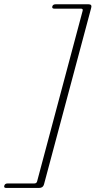

<svg xmlns="http://www.w3.org/2000/svg" viewBox="-98 -776 465 921"><path d="M80 94 298.5 -724.5Q301 -734.5 290.5 -734.5H162.5Q150 -734.5 153 -745.5Q156 -755.5 169 -755.5H326.5Q344.5 -755.5 339.5 -738.5L113 108.5Q108.5 125.5 89.5 125.5H-68.5Q-80.5 125.5 -77.5 115Q-74.5 104 -61.5 104H66.5Q77.5 104 80 94Z"/></svg>

Font: Fraunces 9pt Thin
Style: Italic
Weight: 100
Italic angle: -16°
Version: Version 1.000;[b76b70a41]